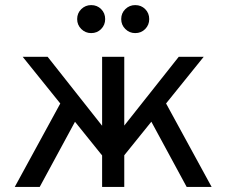

<svg xmlns="http://www.w3.org/2000/svg" viewBox="-20 -734 889 754"><path d="M404 -95 69 -511H167L404 -211ZM438 -87V-203L682 -511H780ZM38 0 241 -372 299 -301 136 0ZM381 0V-511H468V0ZM713 0 550 -301 608 -372 811 0ZM511 -604Q488.5 -604 472.2 -620Q456 -636 456 -659Q456 -682.5 472.2 -698.2Q488.5 -714 511 -714Q534.5 -714 550.2 -698.2Q566 -682.5 566 -659Q566 -636 550.2 -620Q534.5 -604 511 -604ZM338 -604Q315.5 -604 299.2 -620Q283 -636 283 -659Q283 -682.5 299.2 -698.2Q315.5 -714 338 -714Q361.5 -714 377.2 -698.2Q393 -682.5 393 -659Q393 -636 377.2 -620Q361.5 -604 338 -604Z"/></svg>

Font: Overpass
Style: Regular
Weight: 400
Designer: Delve Withrington, Dave Bailey, Thomas Jockin
Foundry: Delve Fonts LLC
Version: Version 4.000